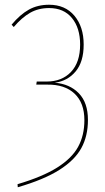

<svg xmlns="http://www.w3.org/2000/svg" viewBox="-20 -711 442 810"><path d="M333 -523Q333 -450 299 -409.5Q265 -369 211 -362Q274 -357 312.5 -317.5Q351 -278 351 -205Q351 -137 323 -86Q295 -35 230 6Q165 47 55 79L54 66Q159 35 221 -4Q283 -43 309.5 -91.5Q336 -140 336 -204Q336 -277 294.5 -316Q253 -355 180 -354H133L135 -367H177Q241 -367 279.5 -407.5Q318 -448 318 -523Q318 -593 283.5 -635Q249 -677 187 -677Q142 -677 107 -657Q72 -637 38 -597L29 -607Q65 -650 102 -670.5Q139 -691 187 -691Q255 -691 294 -644.5Q333 -598 333 -523Z"/></svg>

Font: Fira Sans Compressed Hair
Style: Regular
Weight: 100
Width: 1
Designer: bBox Type GmbH & Carrois Corporate GbR & Edenspiekermann AG
Foundry: bBox Type GmbH & Carrois Corporate GbR & Edenspiekermann AG
Version: Version 4.301